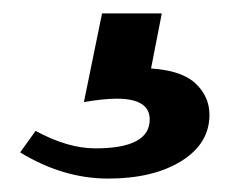

<svg xmlns="http://www.w3.org/2000/svg" viewBox="-20 -86 342 286"><path d="M292 85Q292 128 250 154Q208 180 141 180Q74 180 10 141L33 109Q81 135 122 135Q203 135 203 92Q203 61 154 61Q135 61 105 66L132 -66H221L205 16Q251 19 271.5 38.5Q292 58 292 85Z"/></svg>

Font: Halant
Style: Bold
Weight: 700
Designer: Hitesh Malaviya (Devanagari), Satya Rajpurohit (Latin)
Foundry: Indian Type Foundry
Version: Version 1.101;PS 1.0;hotconv 1.0.78;makeotf.lib2.5.61930; tt